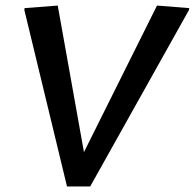

<svg xmlns="http://www.w3.org/2000/svg" viewBox="-20 -670 700 690"><path d="M67.5 -634.2 220.8 0H304.2L659.2 -634.2L660 -640.8L544.2 -650L281.7 -123.3L187.5 -650L68.3 -640.8Z"/></svg>

Font: Boon Medium
Style: Italic
Weight: 500
Italic angle: -9°
Designer: Sungsit Sawaiwan
Foundry: FontUni
Version: Version 3.0